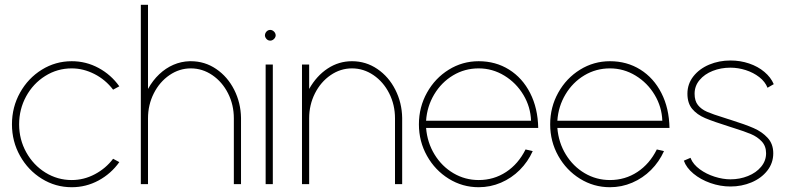

<svg xmlns="http://www.w3.org/2000/svg" viewBox="-20 -770 3286 803"><path d="M479 -92Q444.5 -43.5 392.2 -15.2Q340 13 280 13Q212 13 154.8 -22.5Q97.5 -58 63.8 -118.2Q30 -178.5 30 -250Q30 -322 63.8 -382.5Q97.5 -443 154.8 -478.5Q212 -514 280 -514Q340 -514 392.2 -485.8Q444.5 -457.5 479 -409L453 -395Q421 -437 374.8 -460.5Q328.5 -484 280 -484Q219.5 -484 169 -452.2Q118.5 -420.5 89.2 -366.8Q60 -313 60 -250Q60 -186.5 89.8 -133Q119.5 -79.5 170 -48.2Q220.5 -17 280 -17Q331 -17 377 -41.5Q423 -66 453 -106Z M988 0H958V-275Q958 -331.5 933.8 -379.5Q909.5 -427.5 868 -455.8Q826.5 -484 778 -484Q730 -484 688.8 -455.8Q647.5 -427.5 623.2 -379.5Q599 -331.5 599 -275V0H569V-750H599V-398Q619 -434 646 -459.5Q673 -485 705.2 -499Q737.5 -513 773 -514H778Q836.5 -514 884.2 -481.5Q932 -449 959.5 -394.5Q987 -340 988 -277Z M1121 -500V0H1091V-500ZM1110 -600Q1104 -600 1099 -603.2Q1094 -606.5 1091 -611.8Q1088 -617 1088 -622Q1088 -628 1091 -633.2Q1094 -638.5 1099 -641.8Q1104 -645 1110 -645Q1116 -645 1121.2 -641.8Q1126.5 -638.5 1129.8 -633.2Q1133 -628 1133 -622Q1133 -617 1129.8 -611.8Q1126.5 -606.5 1121.2 -603.2Q1116 -600 1110 -600Z M1662 0H1632V-275Q1632 -331.5 1607.8 -379.5Q1583.5 -427.5 1542 -455.8Q1500.5 -484 1452 -484Q1404 -484 1362.8 -455.8Q1321.5 -427.5 1297.2 -379.5Q1273 -331.5 1273 -275V0H1243V-500H1273V-398Q1304 -453 1350.5 -483.5Q1397 -514 1452 -514Q1510.5 -514 1558.2 -481.5Q1606 -449 1633.5 -394.5Q1661 -340 1662 -277Z M1982 13Q1914 13 1856.8 -22.5Q1799.5 -58 1765.8 -118.2Q1732 -178.5 1732 -250Q1732 -322 1765.8 -382.5Q1799.5 -443 1856.8 -478.5Q1914 -514 1982 -514Q2053 -514 2109 -479Q2165 -444 2197.2 -380.8Q2229.5 -317.5 2231 -235H1762Q1767 -173.5 1797.5 -123.8Q1828 -74 1876.5 -45.5Q1925 -17 1982 -17Q2045.5 -17 2096.8 -50.8Q2148 -84.5 2178 -145L2208 -138Q2188 -93.5 2153.8 -59.2Q2119.5 -25 2075.2 -6Q2031 13 1982 13ZM2201 -265Q2199 -323 2169 -373.2Q2139 -423.5 2089.2 -453.8Q2039.5 -484 1982 -484Q1923.5 -484 1874.8 -454.8Q1826 -425.5 1796 -375.2Q1766 -325 1762 -265Z M2531 13Q2463 13 2405.8 -22.5Q2348.5 -58 2314.8 -118.2Q2281 -178.5 2281 -250Q2281 -322 2314.8 -382.5Q2348.5 -443 2405.8 -478.5Q2463 -514 2531 -514Q2602 -514 2658 -479Q2714 -444 2746.2 -380.8Q2778.5 -317.5 2780 -235H2311Q2316 -173.5 2346.5 -123.8Q2377 -74 2425.5 -45.5Q2474 -17 2531 -17Q2594.5 -17 2645.8 -50.8Q2697 -84.5 2727 -145L2757 -138Q2737 -93.5 2702.8 -59.2Q2668.5 -25 2624.2 -6Q2580 13 2531 13ZM2750 -265Q2748 -323 2718 -373.2Q2688 -423.5 2638.2 -453.8Q2588.5 -484 2531 -484Q2472.5 -484 2423.8 -454.8Q2375 -425.5 2345 -375.2Q2315 -325 2311 -265Z M3035 10Q2992.5 10 2951.2 -4.5Q2910 -19 2880.2 -43.8Q2850.5 -68.5 2840 -98L2868 -110Q2868.5 -109.5 2868.8 -108.8Q2869 -108 2869 -107Q2879.5 -82 2906.8 -62Q2934 -42 2968.8 -31Q3003.5 -20 3035 -20Q3074 -20 3108.2 -33.8Q3142.5 -47.5 3163.2 -72.5Q3184 -97.5 3184 -129Q3184 -159 3165.8 -178.5Q3147.5 -198 3120.8 -209.2Q3094 -220.5 3047.5 -235Q3044.5 -236 3041.2 -237Q3038 -238 3035 -239Q2963.5 -261.5 2929.2 -276Q2895 -290.5 2875 -314.5Q2855 -338.5 2855 -378Q2855 -419 2880 -450.8Q2905 -482.5 2946.2 -499.8Q2987.5 -517 3035 -517Q3076 -517 3113 -504.5Q3150 -492 3177 -469.2Q3204 -446.5 3216 -418L3190 -403Q3180 -428.5 3155.5 -447.5Q3131 -466.5 3099 -476.8Q3067 -487 3035 -487Q2995 -487 2960.8 -473.5Q2926.5 -460 2905.8 -435.2Q2885 -410.5 2885 -378Q2885 -348 2899 -330.5Q2913 -313 2937 -302.5Q2961 -292 3010 -277Q3016 -275 3022.2 -273Q3028.5 -271 3035 -269Q3097 -249.5 3132 -234.2Q3167 -219 3190.5 -193.5Q3214 -168 3214 -129Q3214 -88 3189 -56.2Q3164 -24.5 3123 -7.2Q3082 10 3035 10Z"/></svg>

Font: Urbanist
Style: Regular
Weight: 400
Designer: Corey Hu
Foundry: Corey Hu
Version: Version 1.2; befe77262ef67d88f1d94aa3d2e49ef1327b4483